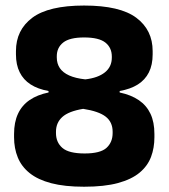

<svg xmlns="http://www.w3.org/2000/svg" viewBox="-20 -674 624 710"><path d="M291 16.5Q219 16.5 169.5 3.5Q120 -9.5 89.8 -33.8Q59.5 -58 45.8 -91.8Q32 -125.5 32 -166.5V-178.5Q32 -222 46.5 -253.2Q61 -284.5 89.5 -304Q118 -323.5 159.5 -332V-337.5Q120 -344.5 93.2 -361.8Q66.5 -379 52.8 -406.8Q39 -434.5 39 -473V-485Q39 -563 99.2 -608.2Q159.5 -653.5 291 -653.5Q424 -653.5 484.2 -608.2Q544.5 -563 544.5 -485V-473Q544.5 -434 530.5 -406.2Q516.5 -378.5 489.5 -361.5Q462.5 -344.5 422.5 -337.5V-332Q465 -323 493.5 -303.5Q522 -284 536.5 -253.2Q551 -222.5 551 -178.5V-166.5Q551 -127 538.5 -93.8Q526 -60.5 496.5 -35.8Q467 -11 416.5 2.8Q366 16.5 291 16.5ZM293 -106.5Q351 -106.5 373.8 -127.2Q396.5 -148 396.5 -182V-187Q396.5 -222.5 371 -242.5Q345.5 -262.5 287.5 -271.5Q233.5 -262.5 210.2 -241.2Q187 -220 187 -187V-182Q187 -147.5 210.8 -127Q234.5 -106.5 293 -106.5ZM295.5 -380.5Q342.5 -386 368 -406.5Q393.5 -427 393.5 -461V-465Q393.5 -497.5 369.8 -516.5Q346 -535.5 291 -535.5Q237.5 -535.5 213.8 -516.8Q190 -498 190 -466V-461.5Q190 -439 201.2 -422.2Q212.5 -405.5 235.8 -395Q259 -384.5 295.5 -380.5Z"/></svg>

Font: Anek Telugu
Style: Bold
Weight: 700
Designer: Omkar Bhoir (Telugu), Yesha Goshar (Latin)
Foundry: Ek Type
Version: Version 1.003